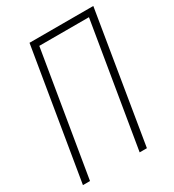

<svg xmlns="http://www.w3.org/2000/svg" viewBox="-178 -838 855 941"><g transform="rotate(-30 250.0 -367.5)"><path d="M13 0 135 -735H496L375 0H334L450 -698H169L53 0Z"/></g></svg>

Font: Iosevka SS04 XLt Obl
Style: Regular
Weight: 200
Italic angle: -9°
Monospace: yes
Designer: Belleve Invis
Foundry: Belleve Invis
Version: Version 19.0.0; ttfautohint (v1.8.4)